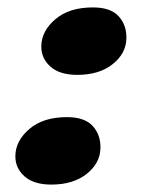

<svg xmlns="http://www.w3.org/2000/svg" viewBox="-20 -488 398 518"><path d="M118.5 10Q70.5 10 45.5 -12.8Q20.5 -35.5 21.5 -68.5Q22.5 -109 59.8 -140.5Q97 -172 160.5 -172Q208.5 -172 230.2 -148Q252 -124 251 -88Q250 -47.5 213.8 -18.8Q177.5 10 118.5 10ZM188.5 -286Q140.5 -286 115.5 -308.8Q90.5 -331.5 91.5 -364.5Q92.5 -405 129.8 -436.5Q167 -468 230.5 -468Q278.5 -468 300.2 -444Q322 -420 321 -384Q320 -343.5 283.8 -314.8Q247.5 -286 188.5 -286Z"/></svg>

Font: Fraunces 9pt SuperSoft
Style: Bold Italic
Weight: 700
Italic angle: -16°
Version: Version 1.000;[b76b70a41]